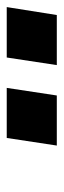

<svg xmlns="http://www.w3.org/2000/svg" viewBox="166 -944 185 556"><g transform="rotate(-90 258.0 -665.5)"><path d="M348 -593 370 -738H516L493 -593ZM115 -593 137 -738H282L260 -593Z"/></g></svg>

Font: Nunito Sans 6pt ExtraBold
Style: Italic
Weight: 800
Italic angle: -9°
Version: Version 3.101;gftools[0.9.27]